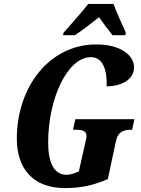

<svg xmlns="http://www.w3.org/2000/svg" viewBox="-20 -951 721 981"><path d="M302 -771H362C403 -797 438 -826 486 -863C505 -836 537 -793 555 -771H620L623 -784C605 -822 575 -890 560 -931H431C395 -884 338 -822 305 -784ZM312 10C396 10 459 -5 531 -36L572 -228C583 -281 614 -288 651 -288H655L667 -342H365L353 -288H366C400 -288 422 -283 422 -256C422 -250 420 -238 415 -218L383 -76C365 -66 342 -58 320 -58C253 -58 226 -126 226 -223C226 -446 324 -659 445 -659C505 -659 528 -594 525 -510C602 -510 665 -546 665 -607C665 -666 600 -724 472 -724C231 -724 66 -505 66 -243C66 -88 150 10 312 10Z"/></svg>

Font: Noto Serif Condensed Extra
Style: Italic
Weight: 800
Width: 3
Italic angle: -12°
Designer: Monotype Design Team
Foundry: Monotype Imaging Inc.
Version: Version 1.901